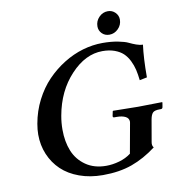

<svg xmlns="http://www.w3.org/2000/svg" viewBox="-89 -895 911 985"><g transform="rotate(-10 366.5 -402.0)"><path d="M663.1 -229 643.1 -113.8Q639.6 -95.7 648.9 -85Q586.4 -37.6 520.5 -13.9Q454.6 9.8 368.2 9.8Q301.3 9.8 246.1 -10.3Q190.9 -30.3 154.1 -65.4Q117.2 -100.6 96.9 -148.7Q76.7 -196.8 76.7 -252Q76.7 -277.8 82 -308.1Q93.3 -372.6 122.1 -428.7Q150.9 -484.9 190.9 -526.4Q231 -567.9 279.3 -597.9Q327.6 -627.9 379.6 -643.1Q431.6 -658.2 482.9 -658.2Q526.9 -658.2 562.3 -651.4Q597.7 -644.5 615.2 -636Q632.8 -627.4 651.6 -620.6Q670.4 -613.8 686 -613.8Q676.8 -544.9 676.8 -444.8L638.2 -437Q634.8 -467.8 629.2 -492.2Q623.5 -516.6 611.6 -540.8Q599.6 -564.9 582.5 -581.1Q565.4 -597.2 538.1 -607.2Q510.7 -617.2 475.1 -617.2Q386.2 -617.2 309.6 -535.2Q232.4 -453.1 210 -327.1Q203.6 -292 203.6 -255.4Q203.6 -192.9 223.4 -144Q243.2 -95.2 286.9 -64.7Q330.6 -34.2 393.1 -34.2Q426.8 -34.2 461.7 -44.2Q496.6 -54.2 522.9 -74.2L550.8 -229Q551.8 -233.9 551.8 -235.8Q551.8 -254.4 534.4 -263.2Q517.1 -272 488.8 -272H476.1Q467.8 -272 469.2 -280.8L474.1 -304.2L476.1 -306.2Q568.8 -304.2 606 -304.2L731 -306.2L732.9 -304.2L729 -280.8Q727.5 -272 719.2 -272H713.9Q686 -272 676.8 -262.2Q667.5 -252.4 663.1 -229ZM472.2 -746.1Q472.2 -773.9 491.7 -793.9Q511.2 -814 538.1 -814Q560.5 -814 576.2 -798.3Q591.8 -782.7 591.8 -761.2Q591.8 -733.4 572 -713.6Q552.2 -693.8 525.9 -693.8Q502.4 -693.8 487.3 -709.2Q472.2 -724.6 472.2 -746.1Z"/></g></svg>

Font: Linux Libertine G
Style: Bold Italic
Weight: 700
Italic angle: -11.5°
Designer: Philipp H. Poll
Foundry: Philipp H. Poll
Version: Version 4.1.0